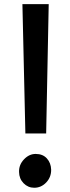

<svg xmlns="http://www.w3.org/2000/svg" viewBox="-20 -889 336 920"><path d="M101.6 -249.5 87.4 -869.1H213.4L201.2 -249.5ZM144 10.7Q114.3 10.7 93 -11Q71.8 -32.7 71.3 -64.9Q70.3 -99.6 95 -125.5Q119.6 -151.4 150.9 -151.4Q185.1 -151.4 204.6 -129.9Q224.1 -108.4 225.1 -76.2Q225.6 -40 201.4 -14.6Q177.2 10.7 144 10.7Z"/></svg>

Font: HaufeMerriweatherSans
Style: Regular
Weight: 400
Designer: Eben Sorkin ( eben@eyebytes.com )
Foundry: Eben Sorkin
Version: Version 1.56